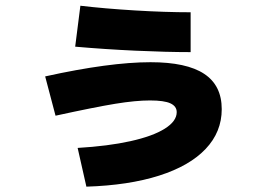

<svg xmlns="http://www.w3.org/2000/svg" viewBox="-20 -624 978 687"><path d="M612.3 -222.7Q612.3 -243.7 589.8 -254.2Q567.4 -264.6 516.6 -264.6Q465.8 -264.6 392.6 -252.7Q319.3 -240.7 178.7 -210L141.6 -350.6Q372.1 -401.4 518.6 -401.4Q647.5 -401.4 710.4 -359.9Q773.4 -318.4 773.4 -233.4Q773.4 -151.9 715.8 -91.1Q658.2 -30.3 549.3 4.4Q440.4 39.1 289.1 43.9L257.8 -94.7Q366.7 -101.1 446.8 -118.9Q526.9 -136.7 569.6 -163.6Q612.3 -190.4 612.3 -222.7ZM249 -457 267.6 -603.5Q353.5 -593.3 462.2 -586.7Q570.8 -580.1 662.1 -580.1V-437.5Q576.7 -437.5 465.1 -442.6Q353.5 -447.8 249 -457Z"/></svg>

Font: Pretendard JP Black
Style: Regular
Weight: 900
Designer: Base glyphs from Inter by Rasmus Andersson; Hangeul glyphs from Noto Sans CJK(Source Han Sans) by Jang Soo-young and Kan
Foundry: Kil Hyung-jin
Version: Version 1.309